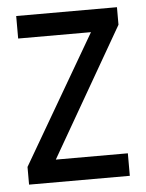

<svg xmlns="http://www.w3.org/2000/svg" viewBox="-45 -579 467 616"><g transform="rotate(-5 189.0 -271.0)"><path d="M24 0V-57L264.5 -470H30V-542.5H354.5V-486L116.5 -72.5H348.5V0Z"/></g></svg>

Font: Mohave
Style: Regular
Weight: 400
Designer: Gumpita Rahayu
Foundry: Tokotype
Version: Version 2.003; ttfautohint (v1.8.3)